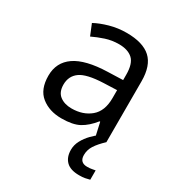

<svg xmlns="http://www.w3.org/2000/svg" viewBox="-181 -661 923 998"><g transform="rotate(30 280.5 -162.5)"><path d="M288 -545Q386 -545 433 -502Q480 -459 480 -365V0H416L399 -76H395Q360 -32 321.5 -11Q283 10 215 10Q142 10 94 -28.5Q46 -67 46 -149Q46 -229 109 -272.5Q172 -316 303 -320L394 -323V-355Q394 -422 365 -448Q336 -474 283 -474Q241 -474 203 -461.5Q165 -449 132 -433L105 -499Q140 -518 188 -531.5Q236 -545 288 -545ZM314 -259Q214 -255 175.5 -227Q137 -199 137 -148Q137 -103 164.5 -82Q192 -61 235 -61Q303 -61 348 -98.5Q393 -136 393 -214V-262ZM412 116Q412 161 457 161Q474 161 485.5 158.5Q497 156 505 155V211Q491 215 477 217.5Q463 220 443 220Q390 220 365 195Q340 170 340 126Q340 97 354.5 70Q369 43 390.5 21Q412 -1 432 -15L480 0Q446 32 429 58.5Q412 85 412 116Z"/></g></svg>

Font: Noto Sans Historical
Style: Regular
Weight: 400
Designer: Monotype Design Team
Foundry: Monotype Imaging Inc.
Version: Version 2.013; ttfautohint (v1.8.4.7-5d5b)